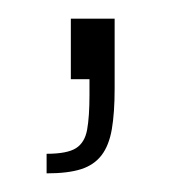

<svg xmlns="http://www.w3.org/2000/svg" viewBox="-20 -85 200 206"><path d="M30 101V80Q52 80 61.5 74Q71 68 73.5 54Q76 40 76 17V0H56V-65H103V10Q103 36 100 53.5Q97 71 89 81.5Q81 92 67 96.5Q53 101 30 101Z"/></svg>

Font: Saira Thin Condensed
Style: Regular
Weight: 100
Width: 3
Version: Version 1.101